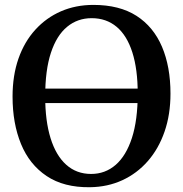

<svg xmlns="http://www.w3.org/2000/svg" viewBox="-20 -772 765 803"><path d="M356.5 11Q247 12.5 175 -35.8Q103 -84 67.8 -170Q32.5 -256 32.5 -368Q32.5 -456 57.2 -526.8Q82 -597.5 127.8 -647.8Q173.5 -698 235.2 -724.8Q297 -751.5 370.5 -751.5Q479.5 -751.5 550.8 -705.8Q622 -660 657.5 -576.5Q693 -493 693 -380.5Q693 -293 668.2 -221.5Q643.5 -150 598.2 -98.2Q553 -46.5 491.5 -18.2Q430 10 356.5 11ZM361 -44.5Q420 -44.5 463.8 -82.5Q507.5 -120.5 531.8 -195.2Q556 -270 556 -380.5Q556 -482.5 533.5 -553Q511 -623.5 467.8 -659.8Q424.5 -696 363.5 -696Q304.5 -696 260.8 -660Q217 -624 193 -551.5Q169 -479 169 -368.5Q169 -266.5 191.5 -194Q214 -121.5 257 -83Q300 -44.5 361 -44.5ZM658 -401.5V-341H68.5V-401.5Z"/></svg>

Font: Merriweather SemiBold
Style: Regular
Weight: 600
Version: Version 2.100